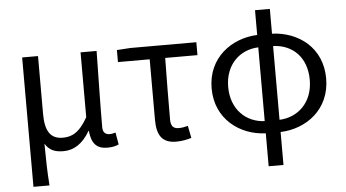

<svg xmlns="http://www.w3.org/2000/svg" viewBox="-57 -797 1977 1097"><g transform="rotate(-5 931.5 -248.5)"><path d="M92 199H184C178 114 177 66 176 -41C202 2 238 11 282 11C341 11 393 -22 433 -92H435C442 -19 471 13 533 13C562 13 581 8 598 0L586 -69C572 -65 562 -63 553 -63C529 -63 513 -75 513 -106C513 -237 517 -396 519 -543H427V-171C377 -82 332 -66 283 -66C212 -66 183 -115 183 -210V-543H92Z M928 13C962 13 993 6 1015 -1L1001 -71C983 -66 966 -63 948 -63C918 -63 903 -78 903 -116C903 -226 904 -346 906 -469H1091V-543H713L635 -538V-469H817V-122C817 -34 846 13 928 13Z M1441 199H1526V10C1674 5 1812 -95 1812 -272C1812 -449 1678 -548 1526 -554V-696H1441V-554C1293 -548 1155 -448 1155 -272C1155 -96 1293 5 1441 10ZM1250 -272C1250 -401 1335 -479 1441 -483V-60C1335 -64 1250 -143 1250 -272ZM1718 -272C1718 -142 1631 -64 1526 -60V-483C1638 -479 1718 -402 1718 -272Z"/></g></svg>

Font: Source Han Sans HK
Style: Regular
Weight: 400
Designer: Ryoko NISHIZUKA 西塚涼子 (kana, bopomofo & ideographs); Paul D. Hunt (Latin, Greek & Cyrillic); Sandoll Communications 산돌커뮤니
Foundry: Adobe
Version: Version 2.000;hotconv 1.0.107;makeotfexe 2.5.65593